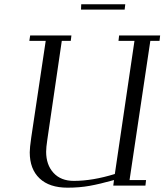

<svg xmlns="http://www.w3.org/2000/svg" viewBox="-20 -868 769 898"><path d="M117.2 -676.8 121.1 -702.1H314L311 -676.8H269L201.2 -213.9Q195.8 -178.2 195.8 -158.2Q195.8 -97.2 230.2 -59.6Q264.6 -22 325.2 -22Q413.1 -22 517.1 -54.2L608.9 -676.8H534.2L537.1 -702.1H729L726.1 -676.8H683.1L585.9 -25.9H663.1L660.2 0H509.8L513.2 -25.9Q446.8 -7.3 399.2 1.2Q351.6 9.8 295.9 9.8Q210.9 9.8 165 -33.7Q119.1 -77.1 119.1 -155.8Q119.1 -176.3 126 -224.1L193.8 -676.8ZM358.9 -823.2 359.9 -848.1H565.9L563 -823.2Z"/></svg>

Font: Dehuti Alt
Style: Italic
Weight: 400
Version: Version 1.2